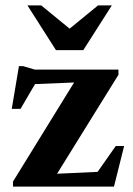

<svg xmlns="http://www.w3.org/2000/svg" viewBox="-20 -690 490 710"><path d="M28 0V-18.5L254 -385L109.5 -379L56 -287.5H23.5L50 -445.5H65L109.5 -432.5H418V-413.5L191 -47.5L341 -54.5L408 -150H439L401.5 0ZM393.5 -670 288 -504.5H187L81.5 -670H132.5L237.5 -584L342.5 -670Z"/></svg>

Font: Newsreader Text
Style: Bold
Weight: 700
Designer: Hugues Gentile
Foundry: Production Type
Version: Version 1.001